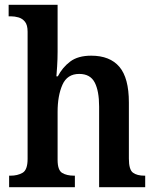

<svg xmlns="http://www.w3.org/2000/svg" viewBox="-20 -780 650 800"><path d="M18 0V-48H24Q53 -48 74 -60Q95 -72 95 -118V-648Q95 -676 84 -689.5Q73 -703 57 -707.5Q41 -712 26 -712H16V-760H220V-564Q220 -534 218 -503Q216 -472 215 -462H221Q240 -499 272.5 -523.5Q305 -548 360 -548Q438 -548 477.5 -501.5Q517 -455 517 -353V-119Q517 -73 534 -60.5Q551 -48 582 -48H585V0H393V-336Q393 -401 374.5 -436.5Q356 -472 310 -472Q260 -472 240 -426.5Q220 -381 220 -314V-114Q220 -71 239 -59.5Q258 -48 289 -48H292V0Z"/></svg>

Font: Noto Serif Myanmar SemiCondensed SemiBold
Style: Regular
Weight: 600
Width: 4
Designer: Ben Mitchell and the Monotype Design Team
Foundry: Monotype Imaging Inc.
Version: Version 2.106; ttfautohint (v1.8.4.7-5d5b)